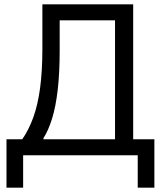

<svg xmlns="http://www.w3.org/2000/svg" viewBox="-20 -718 766 888"><path d="M10 150V-74H83Q113 -117 134 -175Q155 -233 165.5 -311.5Q176 -390 176 -493V-698H596V-74H694V150H617V0H87V150ZM181 -74H512V-624H256V-487Q256 -381 247 -303Q238 -225 221 -170Q204 -115 181 -79Z"/></svg>

Font: IBM Plex Sans
Style: Regular
Weight: 400
Designer: Mike Abbink, Paul van der Laan, Pieter van Rosmalen
Foundry: Bold Monday
Version: Version 3.201